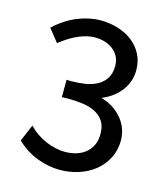

<svg xmlns="http://www.w3.org/2000/svg" viewBox="-105 -769 754 861"><g transform="rotate(15 272.0 -338.5)"><path d="M252 9.8Q200.2 9.8 147.2 -10Q94.2 -29.8 49.3 -72.3L82.5 -150.4Q100.1 -131.8 121.1 -117.4Q142.1 -103 164.6 -93.5Q187 -84 209.5 -79.1Q231.9 -74.2 253.4 -74.2Q280.3 -74.2 304.4 -81.3Q328.6 -88.4 346.9 -102.8Q365.2 -117.2 376.2 -139.4Q387.2 -161.6 387.2 -192.4Q387.2 -230.5 371.1 -253.4Q355 -276.4 328.9 -288.6Q302.7 -300.8 270 -304.7Q237.3 -308.6 204.1 -308.6Q201.7 -308.6 197 -308.3Q192.4 -308.1 188 -308.1H177.2V-388.7Q181.2 -388.2 185.1 -388.2Q188.5 -387.7 191.9 -387.7Q195.3 -387.7 198.2 -387.7Q231.4 -387.7 262.7 -392.6Q293.9 -397.5 318.4 -410.6Q342.8 -423.8 357.4 -446.5Q372.1 -469.2 372.1 -505.4Q372.1 -527.3 363.3 -545.7Q354.5 -564 338.6 -577.1Q322.8 -590.3 300.3 -597.7Q277.8 -605 251 -605Q218.8 -605 179 -588.6Q139.2 -572.3 93.3 -536.1L46.4 -595.2Q95.2 -641.1 150.1 -663.3Q205.1 -685.5 256.3 -685.5Q299.3 -685.5 337.6 -673.8Q376 -662.1 405 -639.6Q434.1 -617.2 451.2 -584.5Q468.3 -551.8 468.3 -509.8Q468.3 -485.4 460.9 -462.2Q453.6 -439 438.7 -418.2Q423.8 -397.5 401.6 -380.1Q379.4 -362.8 349.6 -350.6Q390.1 -338.4 416.3 -317.9Q442.4 -297.4 457.3 -274.7Q472.2 -252 477.8 -229.2Q483.4 -206.5 483.4 -189.9Q483.4 -142.6 464.1 -105.5Q444.8 -68.4 412.8 -42.7Q380.9 -17.1 339.1 -3.7Q297.4 9.8 252 9.8Z"/></g></svg>

Font: Shanti
Style: Regular
Weight: 400
Designer: vernon adams
Foundry: vernon adams
Version: Version 1.000